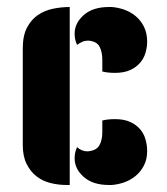

<svg xmlns="http://www.w3.org/2000/svg" viewBox="-20 -528 476 548"><path d="M179 0H170Q147 0 124.5 -5.5Q102 -11 84.5 -24.5Q67 -38 56 -60Q45 -82 45 -114V-390Q45 -426 57 -449Q69 -472 88 -485Q107 -498 131 -503Q155 -508 179 -508ZM400 -409Q400 -394 395.5 -378Q391 -362 380 -349Q369 -336 351.5 -328Q334 -320 308 -320Q287 -320 272 -324V-358Q272 -380 264 -395Q256 -410 233 -412Q222 -412 214.5 -408.5Q207 -405 200 -400Q193 -414 193 -432Q193 -462 219 -485Q245 -508 291 -508H298Q315 -507 333 -501Q351 -495 366 -483Q381 -471 390.5 -452.5Q400 -434 400 -409ZM400 -97Q400 -73 390.5 -55Q381 -37 366 -25Q351 -13 333 -7Q315 -1 298 0H291Q245 0 219 -23Q193 -46 193 -76Q193 -94 200 -108Q213 -96 230 -96Q255 -98 263.5 -113Q272 -128 272 -150V-184Q287 -188 308 -188Q334 -188 351.5 -180Q369 -172 380 -159Q391 -146 395.5 -129.5Q400 -113 400 -97Z"/></svg>

Font: Kenia
Style: Regular
Weight: 400
Designer: Julia Petretta
Foundry: Julia Petretta
Version: Version 1.001